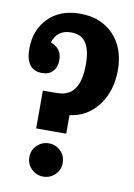

<svg xmlns="http://www.w3.org/2000/svg" viewBox="-81 -743 563 805"><g transform="rotate(10 200.5 -340.0)"><path d="M194.8 -689.9Q283.7 -689.9 337.4 -634Q391.1 -578.1 391.1 -482.9Q391.1 -395.5 345.5 -334.2Q299.8 -272.9 224.1 -263.2V-184.1H96.2V-345.2H148.9Q156.7 -345.2 161.1 -345.5Q165.5 -345.7 175 -346.9Q184.6 -348.1 190.9 -350.3Q197.3 -352.5 206.3 -357.2Q215.3 -361.8 221.4 -368.7Q227.5 -375.5 234.4 -386.2Q241.2 -397 245.4 -410.4Q249.5 -423.8 252.2 -442.6Q254.9 -461.4 254.9 -483.9Q254.9 -543.9 235.1 -575Q215.3 -606 170.9 -606Q111.8 -606 94.2 -549.8Q142.1 -532.7 142.1 -483.9Q142.1 -452.6 125.5 -434.8Q108.9 -417 79.1 -417Q45.4 -417 27.6 -439.9Q9.8 -462.9 9.8 -508.8Q9.8 -588.4 59.8 -639.2Q109.9 -689.9 194.8 -689.9ZM160.2 -131.8Q188.5 -131.8 209.7 -111.6Q231 -91.3 231 -61Q231 -30.8 209.7 -10.5Q188.5 9.8 160.2 9.8Q131.3 9.8 110.1 -10.5Q88.9 -30.8 88.9 -61Q88.9 -91.3 110.1 -111.6Q131.3 -131.8 160.2 -131.8Z"/></g></svg>

Font: Margherita Black
Style: Regular
Weight: 900
Designer: James Puckett
Foundry: Dunwich Type Founders
Version: Version 1.008;hotconv 1.0.109;makeotfexe 2.5.65596